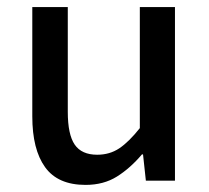

<svg xmlns="http://www.w3.org/2000/svg" viewBox="-20 -509 590 541"><path d="M221 12Q143 12 107 -38Q71 -88 71 -181V-489H171V-194Q171 -130 190.5 -101.5Q210 -73 254 -73Q289 -73 316 -91Q343 -109 374 -148V-489H473V0H391L383 -74H380Q347 -35 309.5 -11.5Q272 12 221 12Z"/></svg>

Font: Mada Medium
Style: Regular
Weight: 500
Designer: Khaled Hosny
Version: Version 1.5